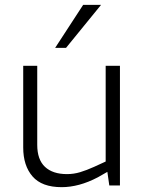

<svg xmlns="http://www.w3.org/2000/svg" viewBox="-20 -767 601 794"><path d="M235 7Q153 7 114.5 -37.5Q76 -82 76 -157V-495H134V-168Q134 -107 166 -77Q198 -47 257 -47Q285 -47 311.5 -55Q338 -63 369 -77L417 -99V-495H476V0H432L422 -70L434 -62L385 -34Q345 -13 307.5 -3Q270 7 235 7ZM208 -569 324 -747H398L253 -569Z"/></svg>

Font: REM ExtraLight
Style: Regular
Weight: 250
Designer: Octavio Pardo
Foundry: Ashler Design
Version: Version 1.005;gftools[0.9.28]